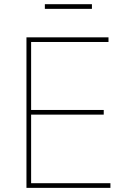

<svg xmlns="http://www.w3.org/2000/svg" viewBox="-20 -908 620 928"><path d="M107.9 0V-727.5H504.4V-705.1H130.4V-376.5H481.4V-354H130.4V-22.5H513.7V0ZM424.3 -887.7V-865.2H196.8V-887.7Z"/></svg>

Font: Inter 17pt Thin
Style: Regular
Weight: 250
Version: Version 4.001;git-66647c0bb